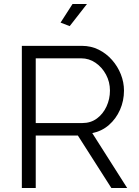

<svg xmlns="http://www.w3.org/2000/svg" viewBox="-20 -939 693 959"><path d="M89.1 0V-710H388.7Q434.8 -710 473.1 -690.8Q511.4 -671.6 539.6 -639.5Q567.9 -607.5 583.6 -567.7Q599.3 -527.9 599.3 -486.5Q599.3 -435.8 579.5 -390.7Q559.6 -345.7 524.1 -314.7Q488.5 -283.7 440.9 -274.1L615.2 0H536.2L368.9 -262.1H158.5V0ZM158.5 -324.4H391.5Q433.5 -324.4 464.2 -347.3Q495 -370.1 512.1 -407.4Q529.2 -444.6 529.2 -486.5Q529.2 -529.8 509.4 -566.5Q489.7 -603.2 457.1 -625.5Q424.6 -647.7 385.2 -647.7H158.5ZM328.1 -808.5 282.5 -826.1 342.2 -918.9H414.3Z"/></svg>

Font: Raleway Thin
Style: Regular
Weight: 100
Designer: Matt McInerney, Pablo Impallari, Rodrigo Fuenzalida
Foundry: Matt McInerney, Pablo Impallari, Rodrigo Fuenzalida
Version: Version 4.026